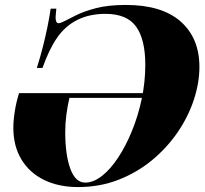

<svg xmlns="http://www.w3.org/2000/svg" viewBox="-20 -743 830 777"><path d="M296 14Q217 14 158 -15Q99 -44 66.5 -98Q34 -152 34 -226Q34 -256 40 -293.5Q46 -331 57 -366H615L613 -347H261Q253 -313 248.5 -278Q244 -243 244 -208Q244 -117 264.5 -60.5Q285 -4 325 -4Q358 -4 392.5 -31Q427 -58 458 -105Q489 -152 514 -213Q539 -274 553.5 -342.5Q568 -411 568 -481Q568 -583 531 -635Q494 -687 406 -687Q376 -687 347 -681Q318 -675 292 -662Q243 -637 210.5 -589.5Q178 -542 152 -468H129Q143 -512 153.5 -553.5Q164 -595 172 -634Q180 -673 185 -708H208Q207 -695 206 -687Q205 -679 205 -673Q205 -649 217 -649Q224 -649 240 -657Q256 -665 287.5 -681Q319 -697 368.5 -710Q418 -723 489 -723Q635 -723 711 -656Q787 -589 787 -472Q787 -408 764.5 -339.5Q742 -271 699 -208Q656 -145 595.5 -95Q535 -45 459.5 -15.5Q384 14 296 14Z"/></svg>

Font: Playfair Display Black
Style: Italic
Weight: 900
Italic angle: -14°
Designer: Claus Eggers Sørensen
Foundry: Claus Eggers Sørensen
Version: Version 1.203